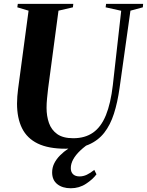

<svg xmlns="http://www.w3.org/2000/svg" viewBox="-20 -763 764 998"><path d="M658 -707.5 601.5 -305.5Q591 -230.5 572.2 -172Q553.5 -113.5 521.8 -73Q490 -32.5 440.8 -11.2Q391.5 10 320.5 10Q231.5 10 176 -17Q120.5 -44 94.5 -96.5Q68.5 -149 68.5 -225Q68.5 -243 70 -261.8Q71.5 -280.5 74 -300.5L128.5 -707.5L70 -725L72.5 -743H361L359 -725L284 -707.5L230 -302.5Q227 -276 224.5 -250.8Q222 -225.5 222 -202.5Q222 -159.5 234.5 -123.8Q247 -88 277.2 -66.2Q307.5 -44.5 361 -44.5Q422 -44.5 463.8 -73.8Q505.5 -103 530.5 -164.2Q555.5 -225.5 566.5 -320.5L610 -707L529 -725L531.5 -743H724L722.5 -725ZM348 215.5Q304.5 215.5 277.8 194.2Q251 173 251 133Q251 108 262 86Q273 64 292 44.8Q311 25.5 336 9Q361 -7.5 389.5 -21L425.5 -36.5L459 -27.5Q422.5 -4.5 397.8 19Q373 42.5 360.5 65.5Q348 88.5 348 111Q348 131.5 360 142.8Q372 154 393.5 154Q413 154 431.5 145.2Q450 136.5 470 120L481.5 143Q462.5 169 427.2 192.2Q392 215.5 348 215.5Z"/></svg>

Font: Merriweather 144pt
Style: Bold Italic
Weight: 700
Italic angle: -7.8°
Version: Version 2.101